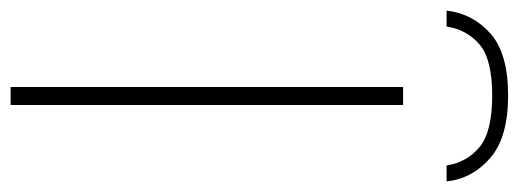

<svg xmlns="http://www.w3.org/2000/svg" viewBox="-364 -650 978 362"><g transform="rotate(90 125.0 -469.0)"><path d="M108 0V-740H142V0ZM-36 -822Q-30.5 -871 7 -904.5Q44.5 -938 124 -938Q203.5 -938 242.2 -904Q281 -870 286 -822H256Q250 -860.5 221.2 -884.2Q192.5 -908 124 -908Q56 -908 28 -884.2Q0 -860.5 -6 -822Z"/></g></svg>

Font: Encode Sans Expanded Thin
Style: Regular
Weight: 100
Width: 7
Designer: Multiple Designers
Foundry: Impallari Type
Version: Version 3.000; ttfautohint (v1.8.3) -l 8 -r 50 -G 200 -x 14 